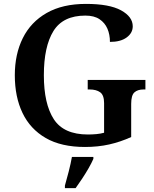

<svg xmlns="http://www.w3.org/2000/svg" viewBox="-20 -744 791 985"><path d="M416 10Q294 10 214.5 -36Q135 -82 95.5 -164.5Q56 -247 56 -358Q56 -466 97 -548.5Q138 -631 219.5 -677.5Q301 -724 421 -724Q541 -724 601 -691Q661 -658 661 -609Q661 -575 630 -552Q599 -529 544 -529Q544 -567 531 -597Q518 -627 490.5 -645.5Q463 -664 418 -664Q303 -664 254 -584.5Q205 -505 205 -358Q205 -211 256 -132.5Q307 -54 431 -54Q453 -54 474.5 -56Q496 -58 514 -63V-215Q514 -256 494 -270.5Q474 -285 440 -285H430V-334H726V-285H716Q686 -285 669.5 -270Q653 -255 653 -211V-41Q598 -16 540.5 -3Q483 10 416 10ZM313 208Q322 177 332.5 136Q343 95 349 61H459V71Q450 92 434.5 119Q419 146 401.5 172.5Q384 199 368 221H313Z"/></svg>

Font: Noto Naskh Arabic SemiBold
Style: Regular
Weight: 600
Designer: Monotype Design Team, David Williams, Mohamad Dakak and Nizar Qandah
Foundry: Monotype Imaging Inc.
Version: Version 2.016